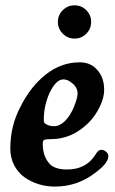

<svg xmlns="http://www.w3.org/2000/svg" viewBox="-20 -686 431 719"><path d="M215.1 -559.8Q196.8 -578.1 196.8 -604Q196.8 -629.9 215.1 -647.9Q233.4 -666 259.3 -666Q285.2 -666 303.2 -647.9Q321.3 -629.9 321.3 -604Q321.3 -578.1 303.2 -559.8Q285.2 -541.5 259.3 -541.5Q233.4 -541.5 215.1 -559.8ZM278.3 -452.6Q314 -452.6 336.9 -431.6Q370.1 -401.9 370.1 -349.1Q370.1 -320.3 353.3 -285.6Q336.4 -251 312 -226.6Q249.5 -165 171.9 -165Q151.9 -165 146 -162.4Q140.1 -159.7 140.1 -148.4Q140.1 -100.1 166 -72.3Q185.5 -51.3 231.9 -51.3Q302.2 -51.3 337.4 -106.9Q348.1 -125 358.4 -125Q368.2 -125 376 -118.7Q385.7 -111.8 385.7 -101.1Q385.7 -76.2 341.3 -42.5Q272.9 12.7 185.5 12.7Q153.8 12.7 124.5 3.7Q95.2 -5.4 71.3 -22.5Q47.4 -39.6 33 -67.4Q18.6 -95.2 18.6 -129.9Q18.6 -215.3 57.1 -287.1Q94.7 -362.3 152.1 -407.5Q209.5 -452.6 278.3 -452.6ZM150.9 -222.2Q162.6 -213.4 182.6 -213.4Q203.6 -213.4 223.1 -232.7Q242.7 -252 256.3 -284.2Q270.5 -318.8 270.5 -335.9Q270.5 -359.9 247.6 -376.5Q233.4 -388.7 217.3 -388.7Q189.9 -388.7 165.5 -337.9Q144 -289.6 144 -238.3Q144 -231 145 -228.3Q146 -225.6 150.9 -222.2Z"/></svg>

Font: Cooper* SemiBold
Style: Italic
Weight: 600
Italic angle: -7°
Designer: Owen Earl
Foundry: indestructible type*
Version: Version 0.001